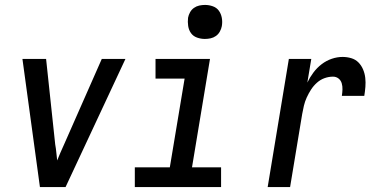

<svg xmlns="http://www.w3.org/2000/svg" viewBox="-20 -759 1540 779"><path d="M142 0 71 -520H167L204 -173Q207 -157 208.5 -140.5Q210 -124 212 -108Q218 -124 225.5 -140.5Q233 -157 240 -173L393 -520H489L246 0Z M527 0V-80H669L729 -440H611V-520H832L759 -80H877V0ZM811 -601Q795 -601 779.5 -606.5Q764 -612 755 -624.5Q746 -637 743.5 -653.5Q741 -670 743 -687Q745 -698 751 -709Q757 -720 767 -727Q777 -734 788.5 -736.5Q800 -739 812 -739Q828 -739 843.5 -733.5Q859 -728 868 -715.5Q877 -703 880 -686.5Q883 -670 880 -653Q878 -642 872 -631Q866 -620 856 -613Q846 -606 834.5 -603.5Q823 -601 811 -601Z M1066 0 1152 -520H1243L1227 -424Q1237 -445 1251.5 -464.5Q1266 -484 1285 -498.5Q1304 -513 1326 -520.5Q1348 -528 1370 -528Q1388 -528 1405 -523Q1422 -518 1434 -506Q1446 -494 1453 -477.5Q1460 -461 1462 -443Q1464 -425 1462.5 -406.5Q1461 -388 1458 -370H1367Q1369 -383 1369.5 -396Q1370 -409 1366.5 -421Q1363 -433 1353.5 -440.5Q1344 -448 1331 -448Q1314 -448 1297 -442Q1280 -436 1266 -423.5Q1252 -411 1242 -395.5Q1232 -380 1224.5 -363.5Q1217 -347 1213 -330Q1209 -313 1206 -296L1157 0Z"/></svg>

Font: Iosevka SS18 Medium
Style: Italic
Weight: 500
Italic angle: -9°
Monospace: yes
Designer: Belleve Invis
Foundry: Belleve Invis
Version: Version 25.1.1; ttfautohint (v1.8.4)